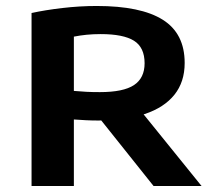

<svg xmlns="http://www.w3.org/2000/svg" viewBox="-20 -622 723 642"><path d="M85.5 0V-578.5Q131 -588.5 188.8 -595.2Q246.5 -602 303.5 -602Q451 -602 524.2 -556Q597.5 -510 597.5 -411.5Q597.5 -348 563.2 -305.2Q529 -262.5 464.2 -240.8Q399.5 -219 308 -219Q287 -219 267.5 -220Q248 -221 227 -222.5V0ZM493.5 0 272.5 -277H430L654 0ZM314 -314Q392.5 -314 428 -337.5Q463.5 -361 463.5 -410.5Q463.5 -463.5 428 -485.8Q392.5 -508 316.5 -508Q292 -508 269.5 -505.8Q247 -503.5 227 -499.5V-318Q251 -316 269.2 -315Q287.5 -314 314 -314Z"/></svg>

Font: Encode Sans SC Expanded SemiBold
Style: Regular
Weight: 600
Width: 7
Designer: Multiple Designers
Foundry: Impallari Type
Version: Version 3.002